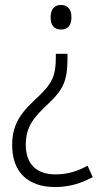

<svg xmlns="http://www.w3.org/2000/svg" viewBox="-20 -560 415 774"><path d="M268 -490C268 -522 254 -540 226 -540C199 -540 184 -523 184 -490C184 -457 199 -441 226 -441C254 -441 268 -458 268 -490ZM252 -322V-343H205V-327C205 -257 191 -225 138 -174C72 -113 29 -68 29 25C29 135 94 194 202 194C260 194 307 179 354 154L333 108C293 130 253 143 204 143C130 143 84 104 84 24C84 -50 115 -86 179 -146C236 -200 252 -239 252 -322Z"/></svg>

Font: Noto Sans Ethiopic SemiCondensed Light
Style: Regular
Weight: 300
Width: 4
Designer: Monotype Design Team
Foundry: Monotype Imaging Inc.
Version: Version 2.102